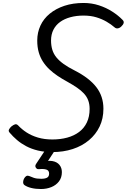

<svg xmlns="http://www.w3.org/2000/svg" viewBox="-20 -1005 854 1294"><path d="M332 20Q279 20 235.5 9.5Q192 -1 157 -19.5Q122 -38 94.5 -61.5Q67 -85 45 -111Q35 -122 41 -133Q47 -144 57 -153Q71 -164 81.5 -167Q92 -170 102 -160Q126 -134 159 -112.5Q192 -91 235.5 -78Q279 -65 333 -65Q387 -65 433 -77.5Q479 -90 513 -115.5Q547 -141 565.5 -180Q584 -219 584 -271Q584 -303 574.5 -328.5Q565 -354 545.5 -375Q526 -396 498 -415Q470 -434 434 -454Q399 -473 368.5 -493.5Q338 -514 313 -537.5Q288 -561 269.5 -589.5Q251 -618 241 -653Q231 -688 231 -732Q231 -786 252.5 -832.5Q274 -879 315.5 -913Q357 -947 414.5 -966Q472 -985 543 -985Q598 -985 647 -969Q696 -953 736.5 -927Q777 -901 805 -872Q816 -862 813.5 -850.5Q811 -839 798 -827Q787 -816 774.5 -814Q762 -812 753 -820Q729 -841 698 -859Q667 -877 629 -888.5Q591 -900 543 -900Q495 -900 454.5 -889Q414 -878 385 -857Q356 -836 340 -804.5Q324 -773 324 -732Q324 -698 332.5 -670Q341 -642 359.5 -619Q378 -596 408.5 -574Q439 -552 483 -530Q532 -505 568.5 -477Q605 -449 629 -418Q653 -387 665 -350.5Q677 -314 677 -272Q677 -206 651.5 -152.5Q626 -99 579.5 -60Q533 -21 470 -0.5Q407 20 332 20ZM256 269Q219 269 189.5 261.5Q160 254 143 241Q135 233 136 220.5Q137 208 142 199Q149 186 157.5 181.5Q166 177 176 181Q189 187 208 193.5Q227 200 258 200Q283 200 297 192.5Q311 185 311 165Q311 143 291.5 137.5Q272 132 245 135Q234 136 229.5 133Q225 130 221 124Q217 117 218.5 110.5Q220 104 225 97L298 -13H364L287 105L258 89Q302 75 333 80.5Q364 86 380.5 106Q397 126 397 155Q397 192 377.5 217.5Q358 243 326 256Q294 269 256 269Z"/></svg>

Font: Playwrite NO
Style: Regular
Weight: 400
Designer: Veronika Burian, José Scaglione
Foundry: TypeTogether
Version: Version 1.002